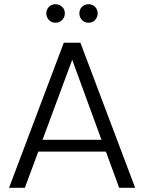

<svg xmlns="http://www.w3.org/2000/svg" viewBox="-20 -892 684 912"><path d="M23 0ZM23 0ZM622 0H546L483 -172H162L98 0H23L283 -689H362ZM462 -228 323 -608 182 -228ZM244 -784Q223 -784 211.5 -798Q200 -812 200 -828Q200 -847 212.5 -859.5Q225 -872 244 -872Q260 -872 274 -860.5Q288 -849 288 -828Q288 -810 275 -797Q262 -784 244 -784ZM400 -784Q382 -784 369.5 -797Q357 -810 357 -828Q357 -849 370.5 -860.5Q384 -872 400 -872Q419 -872 431.5 -859.5Q444 -847 444 -828Q444 -812 432.5 -798Q421 -784 400 -784Z"/></svg>

Font: Ulagadi Sans Light
Style: Regular
Weight: 300
Designer: Ninad Kale (Devanagari), Jonny Pinhorn (Latin)
Foundry: Indian Type Foundry
Version: Version 3.01;March 29, 2020;FontCreator 12.0.0.2522 64-bit; 